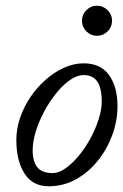

<svg xmlns="http://www.w3.org/2000/svg" viewBox="-20 -637 430 670"><path d="M150 13Q94 13 65.5 -31.5Q37 -76 37 -149Q37 -187 50 -225.5Q63 -264 86 -298Q109 -332 139 -358.5Q169 -385 203 -400.5Q237 -416 272 -416Q331 -416 360.5 -375Q390 -334 390 -267Q390 -215 371.5 -165Q353 -115 320.5 -75Q288 -35 244.5 -11Q201 13 150 13ZM164 -33Q185 -33 208.5 -49.5Q232 -66 254.5 -93Q277 -120 295 -153Q313 -186 324 -220Q335 -254 335 -282Q335 -330 319.5 -352.5Q304 -375 272 -375Q249 -375 224.5 -358Q200 -341 176.5 -312Q153 -283 134.5 -248.5Q116 -214 105 -178.5Q94 -143 94 -113Q94 -73 110.5 -53Q127 -33 164 -33ZM318 -512Q297 -512 281.5 -527.5Q266 -543 266 -565Q266 -586 281.5 -601.5Q297 -617 318 -617Q340 -617 355.5 -601.5Q371 -586 371 -565Q371 -543 355.5 -527.5Q340 -512 318 -512Z"/></svg>

Font: Junicode VF
Style: Italic
Weight: 400
Italic angle: -11°
Designer: Peter S. Baker
Version: Version 2.209